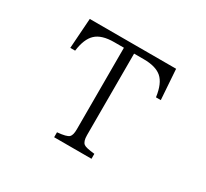

<svg xmlns="http://www.w3.org/2000/svg" viewBox="-150 -986 1301 1213"><g transform="rotate(30 500.0 -380.0)"><path d="M185.1 -759.8H814.9L830.1 -540H794.9Q782.2 -634.8 738.3 -672.9Q695.3 -710 607.9 -710H537.1V-114.7Q537.1 -69.8 556.2 -54.7Q571.3 -42.5 636.2 -36.1V0H363.8V-36.1Q431.6 -42 447.8 -57.6Q462.9 -72.3 462.9 -114.7V-710H392.1Q300.8 -710 258.3 -669.4Q216.8 -630.4 205.1 -540H169.9Z"/></g></svg>

Font: BIZ UDPMincho
Style: Regular
Weight: 400
Designer: TypeBank Co., Ltd.
Foundry: Morisawa Inc.
Version: Version 1.06